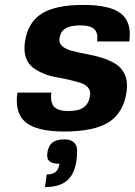

<svg xmlns="http://www.w3.org/2000/svg" viewBox="-20 -530 553 788"><path d="M224.1 -372.1Q221.2 -352.5 236.3 -339.8Q251.5 -327.1 277.6 -320.6Q303.7 -314 335.7 -308.1Q367.7 -302.2 398.9 -292.5Q430.2 -282.7 454.8 -267.6Q479.5 -252.4 492.4 -223.4Q505.4 -194.3 499.5 -153.8Q487.3 -67.4 426.8 -28.8Q366.2 9.8 243.7 9.8Q131.3 9.8 85.4 -28.1Q39.6 -65.9 51.3 -149.9H190.9Q185.5 -109.9 201.9 -92Q218.3 -74.2 260.3 -74.2Q302.2 -74.2 323.5 -89.4Q344.7 -104.5 349.6 -138.2Q352.5 -157.2 341.6 -170.4Q330.6 -183.6 310.3 -189.9Q290 -196.3 264.2 -202.4Q238.3 -208.5 210.9 -213.1Q183.6 -217.8 158.4 -228.3Q133.3 -238.8 114.3 -253.4Q95.2 -268.1 86.2 -294.2Q77.1 -320.3 82 -356Q93.3 -437 150.1 -473.4Q207 -509.8 321.8 -509.8Q432.1 -509.8 476.8 -474.1Q521.5 -438.5 510.7 -359.9H378.4Q383.3 -394.5 367.2 -410.2Q351.1 -425.8 310.1 -425.8Q268.6 -425.8 248.3 -413.1Q228 -400.4 224.1 -372.1ZM244.1 42Q270 42 283 54Q295.9 65.9 296.4 84.7Q296.9 103.5 294.4 126Q286.1 185.1 255.1 211.4Q224.1 237.8 164.6 237.8L171.9 186Q195.8 186 208.3 175.5Q220.7 165 224.1 142.1Q194.8 142.1 182.9 131.6Q170.9 121.1 174.3 97.2Q178.7 67.4 195.8 54.7Q212.9 42 244.1 42Z"/></svg>

Font: Fivo Sans
Style: Italic
Weight: 700
Designer: Alexander Slobzheninov
Foundry: Alexander Slobzheninov
Version: 1.0